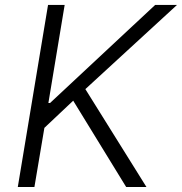

<svg xmlns="http://www.w3.org/2000/svg" viewBox="-20 -747 727 767"><path d="M51.1 0 171.9 -727.3H238.3L173.3 -335.6H180L599.8 -727.3H687.1L321 -391L565 0H484L272.4 -344.8L157.3 -236.2L117.5 0Z"/></svg>

Font: Inter Light  BETA
Style: Italic
Weight: 300
Italic angle: 9.39999°
Designer: Rasmus Andersson
Foundry: rsms
Version: Version 3.011;git-f93a4a705